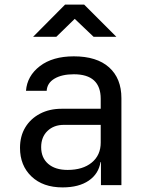

<svg xmlns="http://www.w3.org/2000/svg" viewBox="-20 -805 640 835"><path d="M252 10Q167 10 117 -37.5Q67 -85 67 -162Q67 -213 90 -251Q113 -289 154 -310.5Q195 -332 248 -332H418V-375Q418 -482 301 -482Q249 -482 217 -463Q185 -444 183 -410H93Q98 -475 153.5 -517.5Q209 -560 301 -560Q401 -560 454.5 -512Q508 -464 508 -378V0H419V-100H417Q409 -49 366 -19.5Q323 10 252 10ZM274 -66Q340 -66 379 -98Q418 -130 418 -185V-262H258Q214 -262 186.5 -235.5Q159 -209 159 -165Q159 -119 189.5 -92.5Q220 -66 274 -66ZM124 -645 263 -785H346L486 -645H387L305 -723L225 -645Z"/></svg>

Font: JetBrainsMonoNL NF
Style: Regular
Weight: 400
Designer: Philipp Nurullin, Konstantin Bulenkov
Foundry: JetBrains
Version: Version 2.304; ttfautohint (v1.8.4.7-5d5b);Nerd Fonts 3.2.1